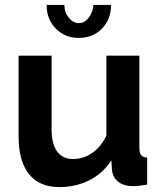

<svg xmlns="http://www.w3.org/2000/svg" viewBox="-20 -750 658 780"><path d="M55.6 -195.9V-523.8H189.6V-224.6Q189.6 -165.4 212 -134.6Q234.4 -103.9 276.7 -103.9Q303.3 -103.9 328.4 -114.2Q353.6 -124.5 375.4 -145.8Q397.2 -167.2 412.2 -199.1V-523.8H546.2V-149.6Q546.2 -128.6 553.4 -119.8Q560.5 -110.9 577.8 -109.5V0Q558.3 3.4 544.6 4.8Q530.9 6.2 519.8 6.2Q484.4 6.2 461.9 -10.5Q439.4 -27.1 435.2 -56.4L432.3 -98.5Q397 -44.5 342.2 -17.3Q287.4 10 220.7 10Q140.1 10 97.9 -42.6Q55.6 -95.1 55.6 -195.9ZM300.3 -656.1Q322.8 -656.1 339.7 -677.2Q356.7 -698.3 359.7 -730H431.3Q431.3 -672.2 394.5 -634.1Q357.6 -596 300.3 -596Q243.5 -596 206.4 -634.1Q169.3 -672.2 169.3 -730H241.5Q241.5 -700.3 259.2 -678.2Q277 -656.1 300.3 -656.1Z"/></svg>

Font: Raleway Thin
Style: Regular
Weight: 100
Designer: Matt McInerney, Pablo Impallari, Rodrigo Fuenzalida
Foundry: Matt McInerney, Pablo Impallari, Rodrigo Fuenzalida
Version: Version 4.026